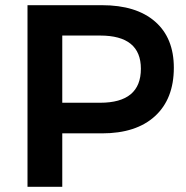

<svg xmlns="http://www.w3.org/2000/svg" viewBox="-20 -720 715 740"><path d="M373 -700Q505 -700 577.5 -637Q650 -574 650 -459Q650 -339 577.5 -272.5Q505 -206 373 -206H220V0H86V-700ZM366 -324Q523 -324 523 -455Q523 -583 366 -583H220V-324Z"/></svg>

Font: Montserrat arm Medium
Style: Regular
Weight: 500
Designer: Julieta Ulanovsky
Foundry: Julieta Ulanovsky
Version: Version 6.000;PS 006.000;hotconv 1.0.88;makeotf.lib2.5.64775